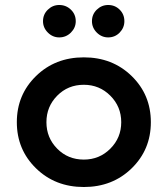

<svg xmlns="http://www.w3.org/2000/svg" viewBox="-20 -740 672 770"><path d="M217.5 -590Q191.2 -590 171.9 -609.4Q152.5 -628.8 152.5 -655Q152.5 -682.5 171.9 -701.2Q191.2 -720 217.5 -720Q245 -720 264.4 -701.2Q283.8 -682.5 283.8 -655Q283.8 -628.8 264.4 -609.4Q245 -590 217.5 -590ZM413.8 -590Q387.5 -590 368.1 -609.4Q348.8 -628.8 348.8 -655Q348.8 -682.5 368.1 -701.2Q387.5 -720 413.8 -720Q441.2 -720 460 -701.2Q478.8 -682.5 478.8 -655Q478.8 -628.8 460 -609.4Q441.2 -590 413.8 -590ZM508.1 -65Q431.2 10 316.2 10Q201.2 10 124.4 -65Q47.5 -140 47.5 -250Q47.5 -360 124.4 -435Q201.2 -510 316.2 -510Q431.2 -510 508.1 -435Q585 -360 585 -250Q585 -140 508.1 -65ZM316.2 -100Q378.8 -100 422.5 -143.8Q466.2 -187.5 466.2 -250Q466.2 -312.5 422.5 -356.2Q378.8 -400 316.2 -400Q252.5 -400 209.4 -356.2Q166.2 -312.5 166.2 -250Q166.2 -187.5 209.4 -143.8Q252.5 -100 316.2 -100Z"/></svg>

Font: Now Medium
Style: Regular
Weight: 500
Designer: Alfredo Marco Pradil
Foundry: Alfredo Marco Pradil
Version: Version 1.002;PS 001.002;hotconv 1.0.88;makeotf.lib2.5.64775